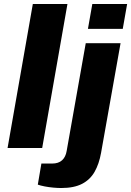

<svg xmlns="http://www.w3.org/2000/svg" viewBox="-20 -744 659 965"><path d="M18 0 145 -724H319L192 0ZM422 -599 444 -724H619L597 -599ZM288 201Q270 201 248 199Q226 197 205 193Q184 189 170 184L188 78H242Q274 78 292 61.5Q310 45 315 15L411 -527H586L488 24Q478 80 455.5 119.5Q433 159 392.5 180Q352 201 288 201Z"/></svg>

Font: Archivo SemiExpanded ExtraBold
Style: Italic
Weight: 800
Width: 6
Italic angle: -10°
Designer: Hector Gatti
Foundry: Omnibus-Type
Version: Version 2.001